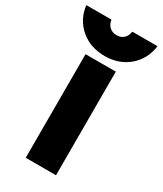

<svg xmlns="http://www.w3.org/2000/svg" viewBox="-305 -963 883 1043"><g transform="rotate(30 136.5 -441.5)"><path d="M359.9 -882.8Q348.6 -797.4 287.4 -745.1Q226.1 -692.9 137.2 -692.9Q47.4 -692.9 -14.2 -745.1Q-75.7 -797.4 -86.9 -882.8H70.8Q75.2 -854.5 92.8 -838.9Q110.4 -823.2 137.2 -823.2Q163.6 -823.2 180.7 -838.9Q197.8 -854.5 202.1 -882.8ZM43 -649.9H232.9V0H43Z"/></g></svg>

Font: Overused Grotesk Black
Style: Regular
Weight: 900
Version: Version 0.002